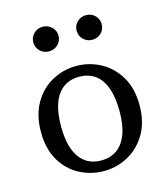

<svg xmlns="http://www.w3.org/2000/svg" viewBox="-110 -812 799 911"><g transform="rotate(-15 289.5 -356.5)"><path d="M289 12Q226 12 170.5 -17Q115 -46 81 -103.5Q47 -161 47 -244Q47 -327 81 -385.5Q115 -444 170.5 -474Q226 -504 289 -504Q352 -504 407.5 -474.5Q463 -445 497.5 -387.5Q532 -330 532 -247Q532 -164 497.5 -106Q463 -48 407.5 -18Q352 12 289 12ZM289 -40Q335 -40 367 -63Q399 -86 416 -131Q433 -176 433 -244Q433 -313 416 -359Q399 -405 367 -428Q335 -451 289 -451Q244 -451 212 -428Q180 -405 163 -359.5Q146 -314 146 -246Q146 -177 163 -131.5Q180 -86 212 -63Q244 -40 289 -40ZM184 -604Q158 -604 140 -621.5Q122 -639 122 -665Q122 -690 140 -707.5Q158 -725 184 -725Q209 -725 227.5 -707.5Q246 -690 246 -665Q246 -639 227.5 -621.5Q209 -604 184 -604ZM397 -604Q371 -604 353 -621.5Q335 -639 335 -665Q335 -690 353 -707.5Q371 -725 397 -725Q422 -725 440 -707.5Q458 -690 458 -665Q458 -639 440 -621.5Q422 -604 397 -604Z"/></g></svg>

Font: Source Serif 4
Style: Regular
Weight: 400
Designer: Frank Grießhammer
Foundry: Adobe Systems Incorporated
Version: Version 4.004;hotconv 1.0.116;makeotfexe 2.5.65601